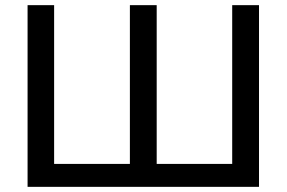

<svg xmlns="http://www.w3.org/2000/svg" viewBox="-20 -725 1112 745"><path d="M87 0V-705H190V-89H484V-705H588V-89H881V-705H985V0Z"/></svg>

Font: Nunito Sans 11pt SemiBold
Style: Regular
Weight: 600
Version: Version 3.101;gftools[0.9.27]